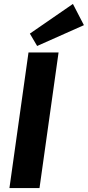

<svg xmlns="http://www.w3.org/2000/svg" viewBox="-20 -957 447 977"><path d="M407 -829 169 -723 132 -786 351 -937ZM181 0H28L125 -690H278Z"/></svg>

Font: Exo 2.0
Style: Bold Italic
Weight: 700
Italic angle: -8°
Designer: Natanael Gama
Version: Version 1.001;PS 001.001;hotconv 1.0.70;makeotf.lib2.5.58329